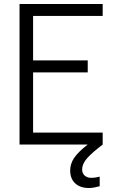

<svg xmlns="http://www.w3.org/2000/svg" viewBox="-20 -725 569 963"><path d="M78 0V-705H495V-645H129L146 -662V-42L129 -60H495V0ZM120 -362V-422H420V-362ZM426 218Q382 218 357 194.5Q332 171 332 130Q332 97 351.5 67.5Q371 38 421 -1L459 -32L471 -5L495 0L472 18Q426 55 409 78.5Q392 102 392 125Q392 144 404.5 155.5Q417 167 438 167Q448 167 458.5 165.5Q469 164 480 161V209Q466 213 452 215.5Q438 218 426 218Z"/></svg>

Font: TikTok Sans 24pt Light
Style: Regular
Weight: 300
Version: Version 4.000